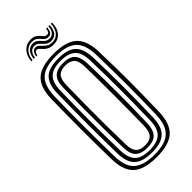

<svg xmlns="http://www.w3.org/2000/svg" viewBox="-300 -1010 1073 1073"><g transform="rotate(-45 237.0 -473.0)"><path d="M236.5 8.4Q137.7 8.4 94.1 -31.5Q50.5 -71.5 48.7 -163.3Q47.7 -229.2 47.1 -287.5Q46.5 -345.8 46.5 -401.4Q46.5 -457 47.1 -514.6Q47.7 -572.3 48.7 -637.1Q50.5 -728.8 94.2 -768.6Q137.8 -808.4 236.5 -808.4Q333.8 -808.4 377.3 -768.7Q420.8 -728.9 423.6 -637.4Q425.5 -572.6 426.5 -515Q427.5 -457.5 427.4 -402Q427.3 -346.5 426.4 -288Q425.5 -229.5 423.6 -162.7Q420.8 -69.7 376.5 -30.7Q332.1 8.4 236.5 8.4ZM236.5 -10.1Q321 -10.1 359.8 -45.4Q398.5 -80.6 400.7 -163.9Q402.4 -226.1 403.1 -282.8Q403.9 -339.5 403.9 -395.3Q404 -451.1 403.2 -510.2Q402.5 -569.4 400.7 -636.4Q398.5 -719.1 360.1 -754.5Q321.6 -789.9 236.5 -789.9Q148.6 -789.9 111.1 -753.7Q73.6 -717.4 71.6 -636.4Q70.3 -578.5 69.7 -524Q69.1 -469.4 69.1 -413.6Q69.1 -357.7 69.7 -296.4Q70.2 -235.1 71.6 -163.9Q73.2 -78.7 113.3 -44.4Q153.5 -10.1 236.5 -10.1ZM236.5 -28.6Q161.8 -28.6 128.9 -60Q95.9 -91.4 94.5 -163.9Q93.5 -229.3 92.9 -287.4Q92.3 -345.5 92.3 -401.1Q92.3 -456.8 92.9 -514.4Q93.5 -572.1 94.5 -636.4Q95.9 -708.7 128.8 -740Q161.6 -771.4 236.5 -771.4Q309.2 -771.4 342.3 -740.2Q375.4 -709.1 377.8 -635.7Q379.6 -576.9 380.6 -520Q381.5 -463 381.5 -405.8Q381.5 -348.6 380.6 -288.9Q379.7 -229.2 377.8 -164.6Q375.5 -91.1 342.2 -59.9Q308.9 -28.6 236.5 -28.6ZM236.5 -47.2Q294.9 -47.2 324 -73.2Q353 -99.3 354.9 -165.3Q356.5 -226.7 357.3 -284.2Q358.1 -341.7 358.1 -398.3Q358.2 -454.9 357.4 -513.3Q356.7 -571.8 354.9 -635.1Q353 -700.5 324.3 -726.6Q295.5 -752.8 236.5 -752.8Q173.7 -752.8 146.3 -725.5Q118.8 -698.2 117.4 -635.7Q116 -571.6 115.3 -514.3Q114.6 -457 114.6 -401.7Q114.6 -346.3 115.3 -288.2Q116 -230.2 117.4 -164.6Q118.8 -102.4 146.1 -74.8Q173.4 -47.2 236.5 -47.2ZM236.5 -65.7Q186.2 -65.7 163.9 -88.9Q141.5 -112.2 140.5 -165.2Q138.8 -243.1 138.2 -320.3Q137.7 -397.4 138.2 -475.8Q138.8 -554.2 140.5 -635.5Q141.5 -689.5 164.7 -711.9Q187.9 -734.3 236.5 -734.3Q285.8 -734.3 308.1 -711.3Q330.4 -688.3 332 -634.7Q333.8 -574.8 334.8 -518.9Q335.7 -462.9 335.7 -407.1Q335.7 -351.3 334.9 -292.3Q334 -233.2 332.1 -167.1Q330.5 -113.6 308.7 -89.7Q286.9 -65.7 236.5 -65.7ZM236.5 -84.2Q273.1 -84.2 290.6 -102.9Q308.2 -121.6 309.1 -167.7Q309.9 -222.1 310.5 -276Q311.2 -329.9 311.3 -386Q311.5 -442.2 311 -503.2Q310.5 -564.2 309.1 -632.7Q308.2 -679.9 290 -697.9Q271.8 -715.8 236.5 -715.8Q198.9 -715.8 181.6 -697.4Q164.3 -678.9 163.2 -634.7Q161.5 -556.4 160.9 -481.8Q160.3 -407.1 160.8 -329.7Q161.3 -252.3 163.2 -165.6Q164.3 -122 181.3 -103.1Q198.3 -84.2 236.5 -84.2ZM118.4 -866.4Q121.2 -907.5 145.1 -932.1Q169 -956.8 205.2 -955.2Q224.6 -954.5 235.7 -947.5Q246.8 -940.5 254 -931.6Q261.1 -922.6 267.7 -915.8Q274.4 -909 284.8 -908.6Q295 -908 299.9 -915.3Q304.8 -922.5 305.5 -937.3H314.5Q313.8 -916.1 305.9 -905.2Q298.1 -894.2 281.9 -894.6Q268.4 -894.9 260.1 -901.7Q251.9 -908.4 244.8 -917.2Q237.6 -926 227.8 -933.1Q218 -940.1 201.3 -941.1Q171.5 -942.9 150.9 -921.8Q130.3 -900.6 128.2 -866.4ZM138 -866.4Q140.3 -898.1 156.7 -915.3Q173.1 -932.6 196.9 -931.1Q212.4 -930.3 222 -923.2Q231.5 -916.2 238.9 -907.2Q246.4 -898.3 255.3 -891.4Q264.3 -884.5 279 -884Q299.1 -883.2 311.1 -897.1Q323 -911 324.3 -937.3H334.2Q333.2 -903.6 318.2 -885.2Q303.2 -866.7 277.3 -867.7Q260.6 -868.2 250 -875.2Q239.5 -882.2 231.6 -891.4Q223.6 -900.5 215 -907.6Q206.5 -914.7 193.5 -915.4Q175 -916.6 162.1 -902.8Q149.2 -888.9 147.8 -866.4ZM157.5 -866.4Q159 -885.1 168.4 -895.7Q177.9 -906.4 191.4 -905.3Q202 -904.6 209.9 -897.7Q217.7 -890.7 225.9 -881.8Q234 -872.8 245.4 -865.9Q256.7 -859 274.3 -858.3Q305.3 -856.9 324.3 -878.7Q343.3 -900.5 343.9 -937.3H353.7Q352.5 -892.7 330.4 -867.8Q308.4 -842.9 270.3 -844Q249.8 -844.6 236.7 -851.4Q223.6 -858.2 215.3 -867Q207 -875.9 200.6 -882.8Q194.3 -889.8 187.3 -890.8Q179.9 -892 173.5 -885.5Q167.1 -879 166.8 -866.4Z"/></g></svg>

Font: Big Shoulders Inline Text Thin
Style: Regular
Weight: 100
Designer: Patric King
Foundry: XO Type Co
Version: Version 2.002